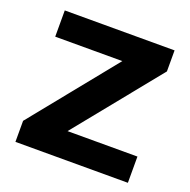

<svg xmlns="http://www.w3.org/2000/svg" viewBox="-103 -646 737 746"><g transform="rotate(20 265.5 -273.0)"><path d="M36.5 0V-87L319.5 -437H42V-545.5H496V-458.5L212.5 -108.5H501.5V0Z"/></g></svg>

Font: Encode Sans SemiExpanded SemiExpanded SemiBold
Style: Regular
Weight: 600
Width: 6
Designer: Multiple Designers
Foundry: Impallari Type
Version: Version 3.000; ttfautohint (v1.8.3) -l 8 -r 50 -G 200 -x 14 